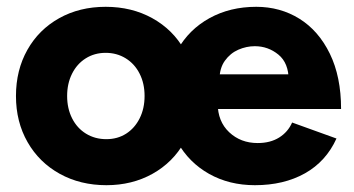

<svg xmlns="http://www.w3.org/2000/svg" viewBox="-20 -532 1041 564"><path d="M26.9 -250Q26.9 -326 60.4 -385.5Q93.9 -445 153.8 -478.5Q213.7 -512 290.4 -512Q367.1 -512 427.5 -478.5Q488 -445 521.5 -385.5Q554.9 -326 554.9 -250Q554.9 -174 521.5 -114.5Q488 -55 428.1 -21.5Q368.1 12 292.6 12Q215.9 12 155.4 -21.5Q95 -55 61 -114.5Q26.9 -174 26.9 -250ZM404.7 -250.1Q404.7 -286.9 390.1 -315.6Q375.6 -344.4 349.4 -360.6Q323.1 -376.8 290.4 -376.8Q257.7 -376.8 231.9 -360.6Q206.1 -344.4 191.7 -315.6Q177.2 -286.8 177.2 -250Q177.2 -213.2 191.8 -184.4Q206.3 -155.6 232.6 -139.4Q259 -123.2 292.4 -123.2Q325.2 -123.2 350.6 -139.4Q375.9 -155.7 390.3 -184.5Q404.7 -213.3 404.7 -250.1ZM468.1 -250Q468.1 -326.3 501.6 -385.8Q535 -445.3 595.4 -478.7Q655.9 -512 732.7 -512Q803.1 -512 859.5 -477Q915.9 -441.9 948.9 -374.3Q981.9 -306.7 981.9 -211.9H604.4L619.5 -228.2Q619.5 -175.4 653.2 -143.6Q687 -111.8 736.9 -111.8Q774.1 -111.8 800 -128Q825.9 -144.2 838.1 -172.1L968.4 -125.1Q937.8 -57.7 875.7 -22.8Q813.6 12 728.8 12Q653.3 12 594.1 -21.3Q534.9 -54.7 501.5 -114.2Q468.1 -173.7 468.1 -250ZM610.5 -313.6H841.1L828 -296.4Q828 -346.9 797.8 -371.6Q767.6 -396.3 728.4 -396.3Q704 -396.3 680.1 -386Q656.3 -375.6 640.5 -353.5Q624.6 -331.3 624.6 -296.4Z"/></svg>

Font: Oak Sans Light
Style: Regular
Weight: 400
Designer: Erik Kennedy, Walven
Foundry: Erik Kennedy, Walven
Version: Version 1.100;Glyphs 3.1.2 (3151)